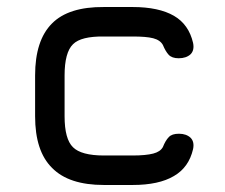

<svg xmlns="http://www.w3.org/2000/svg" viewBox="-20 -527 641 547"><path d="M358 0C358 0 358 0 358 0C407.5 0 447 -8.5 475.5 -25.5C504 -42 522 -67.5 530 -102C530 -102 530 -102 530 -102C533 -116 530.5 -127 523 -134.5C515 -142 504 -146 490 -146C490 -146 490 -146 490 -146C476.5 -146 467 -143 461 -136.5C454.5 -130 449 -120.5 444 -108C444 -108 444 -108 444 -108C439 -99 430 -93 416.5 -89.5C403 -86 383.5 -84 358 -84C358 -84 276 -84 276 -84C276 -84 276 -84 276 -84C233 -84 203.5 -92 188 -107.5C172 -123 164 -152.5 164 -196C164 -196 164 -312 164 -312C164 -312 164 -312 164 -312C164 -355.5 172 -385.5 188 -401C203.5 -416.5 233 -423.5 276 -423C276 -423 358 -423 358 -423C358 -423 358 -423 358 -423C383.5 -423 403 -421.5 416.5 -418C430 -414.5 439 -408 444 -399C444 -399 444 -399 444 -399C449 -387 454.5 -377.5 460.5 -371C466.5 -364.5 476 -361 489 -361C489 -361 489 -361 489 -361C503.5 -361 515 -365 523 -372.5C530.5 -380 533 -391 530 -405C530 -405 530 -405 530 -405C522 -439.5 504 -465.5 475.5 -482C447 -498.5 407.5 -507 358 -507C358 -507 276 -507 276 -507C276 -507 276 -507 276 -507C209 -507.5 159.5 -492 128 -460C96 -428 80 -378.5 80 -312C80 -312 80 -196 80 -196C80 -196 80 -196 80 -196C80 -129.5 96 -80.5 128.5 -48.5C160.5 -16 209.5 0 276 0C276 0 358 0 358 0Z"/></svg>

Font: Jura-Fortis-Bold
Style: Bold
Weight: 500
Designer: Daniel Johnson, Alexei Vanyashin, Mirko Velimirovic
Foundry: Daniel Johnson
Version: ""